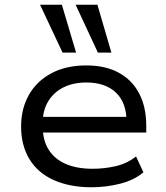

<svg xmlns="http://www.w3.org/2000/svg" viewBox="-20 -781 702 810"><path d="M366 9Q275 9 207.5 -21Q140 -51 104.5 -109Q69 -167 69 -247Q69 -322 101.5 -380Q134 -438 196 -471.5Q258 -505 344 -505Q425 -505 481.5 -474Q538 -443 567.5 -386Q597 -329 597 -250V-222H138V-288H537L514 -266Q514 -348 469 -390.5Q424 -433 344 -433Q290 -433 249 -413Q208 -393 184 -354.5Q160 -316 160 -261V-250Q160 -190 185 -150Q210 -110 257 -89.5Q304 -69 371 -69Q420 -69 468 -80Q516 -91 554 -121L585 -54Q546 -21 487 -6Q428 9 366 9ZM393 -559 299 -761H391L450 -559ZM244 -559 149 -761H241L301 -559Z"/></svg>

Font: Nunito Sans 7pt SemiExpanded
Style: Regular
Weight: 400
Width: 6
Designer: Vernon Adams
Foundry: Vernon Adams
Version: Version 3.101;gftools[0.9.27]